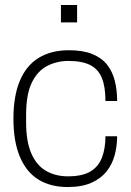

<svg xmlns="http://www.w3.org/2000/svg" viewBox="-20 -740 525 772"><path d="M252 12Q183 12 134.5 -18Q86 -48 60 -109.5Q34 -171 34 -263Q34 -353 59.5 -414.5Q85 -476 135 -507Q185 -538 257 -538Q313 -538 350.5 -523Q388 -508 410 -480.5Q432 -453 441.5 -415.5Q451 -378 451 -334H404Q404 -391 389.5 -426.5Q375 -462 342.5 -478.5Q310 -495 255 -495Q209 -495 170 -475Q131 -455 108 -408Q85 -361 85 -278V-248Q85 -171 106 -123Q127 -75 165 -53Q203 -31 253 -31Q311 -31 343.5 -50.5Q376 -70 390 -106.5Q404 -143 404 -192H451Q451 -154 441.5 -117.5Q432 -81 409.5 -52Q387 -23 348.5 -5.5Q310 12 252 12ZM225 -650V-720H290V-650Z"/></svg>

Font: Archivo Thin
Style: Regular
Weight: 250
Designer: Hector Gatti
Foundry: Omnibus-Type
Version: Version 2.001